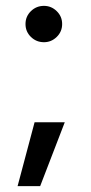

<svg xmlns="http://www.w3.org/2000/svg" viewBox="-20 -520 311 655"><path d="M130 -376Q104 -376 85.5 -394Q67 -412 67 -438Q67 -464 85.5 -482Q104 -500 130 -500Q155 -500 173.5 -482Q192 -464 192 -438Q192 -412 173.5 -394Q155 -376 130 -376ZM40 115 98 -103H201L117 115Z"/></svg>

Font: Figtree Light Medium
Style: Regular
Weight: 500
Version: Version 2.001;gftools[0.9.30]